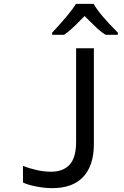

<svg xmlns="http://www.w3.org/2000/svg" viewBox="-20 -964 640 994"><path d="M99 -19V-105Q129 -93 168.5 -84Q208 -75 244 -75Q307 -75 340.5 -111.5Q374 -148 374 -230V-714H466V-218Q466 -108 411.5 -49Q357 10 251 10Q213 10 170 2Q127 -6 99 -19ZM250 -795Q344 -895 373 -944H465Q492 -893 590 -795V-784H527Q506 -796 484.5 -816Q463 -836 443.5 -855.5Q424 -875 418 -881L400 -863Q343 -804 312 -784H250Z"/></svg>

Font: Noto Sans Mono UI
Style: Regular
Weight: 400
Monospace: yes
Designer: Monotype Design team
Foundry: Monotype Imaging Inc.
Version: Version 1.000